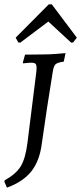

<svg xmlns="http://www.w3.org/2000/svg" viewBox="-24 -748 373 882"><path d="M144 -436Q144 -450 139 -455Q134 -460 120 -460Q109 -460 97.5 -458.5Q86 -457 82 -457L81 -461L91 -497L179 -498Q203 -498 235 -500.5Q267 -503 277 -504L269 -465Q241 -461 232 -453.5Q223 -446 219 -422Q207 -350 192.5 -255Q178 -160 168 -88Q158 -9 120 39Q82 87 8 114L-4 87L-2 80Q50 51 71.5 15.5Q93 -20 102 -91L143 -419Q144 -426 144 -436ZM200 -728H214L329 -575L312 -553L303 -552L198 -649L69 -552L60 -553L48 -575Z"/></svg>

Font: Alegreya SC
Style: Italic
Weight: 400
Italic angle: -7°
Designer: Juan Pablo del Peral
Foundry: Huerta Tipografica
Version: Version 2.007; ttfautohint (v1.6)